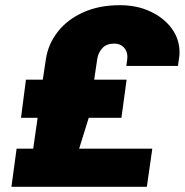

<svg xmlns="http://www.w3.org/2000/svg" viewBox="-20 -720 712 740"><path d="M24 0 44 -147H108L125 -266H61L80 -413H145L157 -493Q166 -551 203 -598Q240 -645 301 -672.5Q362 -700 442 -700Q508 -700 560 -675.5Q612 -651 642 -610Q672 -569 672 -517Q672 -507 670 -495.5Q668 -484 666 -466H467Q469 -480 470 -488.5Q471 -497 471 -501Q471 -523 457 -537.5Q443 -552 421 -552Q391 -552 375 -535Q359 -518 355 -494L343 -413H468L448 -266H322L285 -147H567L546 0Z"/></svg>

Font: Chivo Medium Black
Style: Italic
Weight: 900
Italic angle: -8.05°
Version: Version 2.002